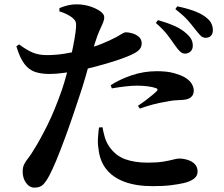

<svg xmlns="http://www.w3.org/2000/svg" viewBox="-20 -821 1040 891"><path d="M837.3 -572.1Q824.8 -572.8 814.6 -582.9Q804.4 -593.1 792 -610.6Q778.2 -631.1 758 -657.7Q737.8 -684.3 703.2 -714.5L713.1 -727.7Q755.2 -715.8 789.2 -700.9Q823.2 -685.9 846.1 -664.5Q862.4 -650.2 868.9 -636.2Q875.3 -622.2 874.6 -607.9Q874.6 -592.5 864.2 -582.3Q853.8 -572.1 837.3 -572.1ZM139.2 49.7Q116.6 49.7 100.9 27.7Q85.2 5.7 85.2 -24.3Q85.2 -45.2 92.4 -59.1Q99.6 -73 111.7 -88.2Q123.9 -103.5 137.6 -127.1Q165.8 -171.6 200 -240.4Q234.2 -309.2 267.4 -404.3Q278.5 -437 289.4 -477.8Q300.4 -518.5 309.7 -560.1Q319 -601.8 325.2 -637.1Q331.3 -672.4 332.9 -693.6Q334.2 -712.5 330.5 -721.2Q326.8 -730 314.3 -740.1Q302.6 -748.7 288.2 -755.8Q273.8 -762.8 255.4 -768.4L255.9 -783.5Q276.5 -792 296.6 -796.7Q316.8 -801.3 338.2 -800.8Q368.7 -800.5 397.4 -791.5Q426 -782.4 444.9 -768.9Q463.7 -755.4 463.7 -741.5Q463.7 -728.6 457.8 -714.8Q451.8 -701.1 442 -679.6Q432.2 -658.1 420.1 -619.8Q414.1 -599.2 403 -558.3Q391.9 -517.5 377.7 -467.7Q363.5 -417.9 347.1 -370.2Q333.2 -327.9 315.5 -276.1Q297.8 -224.3 278.6 -172.6Q259.4 -120.9 241.3 -76.9Q223.1 -32.9 208.3 -5.4Q194.9 20 181 34.8Q167 49.7 139.2 49.7ZM688.6 42.9Q612.4 42.9 558 22.8Q503.6 2.7 473.1 -36.1Q442.5 -74.9 437.1 -130.7Q432.8 -155.1 434.7 -181.9Q436.6 -208.7 439.4 -229.4L455.8 -230.5Q458.6 -211.9 465.5 -187Q472.4 -162.1 487.1 -140.5Q516.5 -98.3 560.7 -82.3Q604.8 -66.2 665 -66.2Q709.2 -66.2 737.9 -71Q766.6 -75.9 784 -80.5Q801.4 -85.2 810.8 -85.2Q830.8 -85.2 850.8 -79Q870.9 -72.9 883.9 -59.5Q896.9 -46.1 896.9 -24.2Q896.9 -4.6 879.7 8.6Q862.5 21.8 831.8 28.7Q808.3 34.1 773.7 38.5Q739.1 42.9 688.6 42.9ZM210.1 -477.7Q172.5 -477.7 143.7 -486.9Q115 -496.2 93.6 -523.9Q72.2 -551.7 56 -606L68.4 -614.9Q106.9 -586.9 133.2 -576.5Q159.4 -566.1 190.9 -565.4Q235.1 -564.7 279.2 -571.8Q323.2 -579 353.8 -586.8Q411.3 -601 450.9 -617.2Q490.5 -633.3 519.6 -648.8Q534.8 -657.4 546.1 -664.3Q557.5 -671.2 564.2 -671.2Q577.1 -671.2 594.3 -666.1Q611.5 -661.1 624.6 -649.8Q637.6 -638.5 637.6 -618.9Q637.6 -597.6 617.6 -582.6Q597.6 -567.6 543.4 -548.4Q526.1 -541.9 493.6 -532Q461.1 -522 422.7 -511.8Q384.4 -501.6 347.3 -494.1Q317.7 -488.5 278.6 -483.1Q239.4 -477.7 210.1 -477.7ZM620 -329.8Q635.1 -339.6 653.5 -353.4Q671.9 -367.2 687.5 -380.3Q703.1 -393.4 707.9 -398.7Q716.3 -408 703.2 -412.2Q687.9 -417.8 663.6 -420.6Q639.4 -423.5 617.1 -423.5Q593.3 -423.5 563.2 -420.1Q533.2 -416.7 499 -410.9L493.5 -425.5Q532.9 -451.5 589.6 -471.1Q646.4 -490.6 707.5 -490.6Q756.7 -490.6 788.7 -481.3Q820.6 -472 836.7 -462.5Q859.7 -448.9 869.5 -432.6Q879.2 -416.4 879.2 -400.2Q879.2 -379.8 864.5 -368.5Q849.7 -357.2 816.5 -356.7Q803.3 -356.4 787.4 -355Q771.5 -353.5 751.5 -349.1Q718.6 -344.2 687.1 -335.5Q655.6 -326.7 628.9 -317.1ZM934.5 -645.6Q920.1 -645.6 909.7 -656.7Q899.4 -667.7 884.6 -686.4Q871.2 -704.2 852.2 -726.1Q833.1 -748 793.8 -778.5L802.5 -791.6Q845.6 -782.9 879 -770.7Q912.4 -758.5 933.1 -742.8Q952.4 -728.7 960.1 -713.3Q967.9 -698 967.9 -680.8Q967.9 -664.7 959 -655.1Q950.1 -645.6 934.5 -645.6Z"/></svg>

Font: Noto Serif SC ExtraLight
Style: Regular
Weight: 200
Designer: Ryoko NISHIZUKA 西塚涼子 (kana & ideographs); Frank Grießhammer (Latin, Greek & Cyrillic); Wenlong ZHANG 张文龙 (bopomofo); San
Foundry: Adobe
Version: Version 2.002-H1;hotconv 1.1.0;makeotfexe 2.6.0